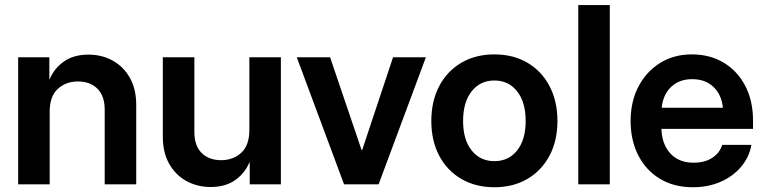

<svg xmlns="http://www.w3.org/2000/svg" viewBox="-20 -748 3103 779"><path d="M181.6 -294.9V0H53.7V-515.6H180.2V-425.3L181.6 -426.8Q199.2 -469.7 238.8 -498Q278.3 -526.4 338.9 -526.4Q393.1 -526.4 437 -502.2Q481 -478 506.8 -432.4Q532.7 -386.7 532.7 -322.3V0H404.8V-302.7Q404.8 -358.9 375.2 -388.2Q345.7 -417.5 295.9 -417.5Q248 -417.5 214.8 -387.7Q181.6 -357.9 181.6 -294.9Z M991.7 -220.7V-515.6H1119.6V0H993.2V-88.9H991.7Q974.1 -45.9 934.6 -17.6Q895 10.7 834.5 10.7Q780.8 10.7 736.6 -13.4Q692.4 -37.6 666.5 -83.3Q640.6 -128.9 640.6 -193.4V-515.6H768.6V-212.9Q768.6 -156.7 798.1 -127.4Q827.6 -98.1 877.4 -98.1Q925.3 -98.1 958.5 -127.9Q991.7 -157.7 991.7 -220.7Z M1708 -515.6 1516.1 0H1376L1184.1 -515.6H1319.3L1447.3 -138.7H1449.2L1574.7 -515.6Z M1985.8 11.7Q1909.7 11.7 1851.8 -22Q1793.9 -55.7 1762 -116.2Q1730 -176.8 1730 -257.3Q1730 -337.4 1762 -398.4Q1793.9 -459.5 1851.8 -493.4Q1909.7 -527.3 1985.8 -527.3Q2062.5 -527.3 2120.1 -493.4Q2177.7 -459.5 2209.7 -398.4Q2241.7 -337.4 2241.7 -257.3Q2241.7 -177.2 2209.7 -116.7Q2177.7 -56.2 2120.1 -22.2Q2062.5 11.7 1985.8 11.7ZM1985.8 -94.2Q2043.9 -94.2 2078.4 -137.9Q2112.8 -181.6 2112.8 -257.3Q2112.8 -333.5 2078.1 -377.4Q2043.5 -421.4 1985.8 -421.4Q1928.2 -421.4 1893.6 -377.4Q1858.9 -333.5 1858.9 -257.3Q1858.9 -181.2 1893.6 -137.7Q1928.2 -94.2 1985.8 -94.2Z M2454.1 -727.5V0H2326.2V-727.5Z M2791.5 11.7Q2713.9 11.7 2657 -22.9Q2600.1 -57.6 2569.3 -118.4Q2538.6 -179.2 2538.6 -257.3Q2538.6 -335.9 2570.3 -396.7Q2602.1 -457.5 2658 -492.4Q2713.9 -527.3 2786.6 -527.3Q2861.3 -527.3 2917.2 -493.2Q2973.1 -459 3004.2 -398.7Q3035.2 -338.4 3035.2 -259.3V-225.1H2663.6Q2665.5 -163.1 2699.7 -125.5Q2733.9 -87.9 2794.4 -87.9Q2839.8 -87.9 2869.9 -107.7Q2899.9 -127.4 2910.2 -160.2H3028.8Q3019.5 -109.4 2986.3 -70.6Q2953.1 -31.7 2902.8 -10Q2852.5 11.7 2791.5 11.7ZM2664.6 -311H2913.1Q2907.2 -364.7 2874.3 -395.8Q2841.3 -426.8 2788.6 -426.8Q2736.3 -426.8 2703.4 -395.8Q2670.4 -364.7 2664.6 -311Z"/></svg>

Font: Inter Display Semi Bold
Style: Regular
Weight: 600
Designer: Rasmus Andersson
Foundry: rsms
Version: Version 4.000;git-37864ae